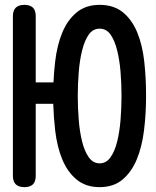

<svg xmlns="http://www.w3.org/2000/svg" viewBox="-20 -760 640 790"><path d="M127 -694V-421H200Q202 -465 207 -507Q215 -575 236.5 -626.5Q258 -678 295.5 -709Q333 -740 390 -740Q448 -740 485.5 -709.5Q523 -679 544.5 -627Q566 -575 573.5 -507.5Q581 -440 581 -365Q581 -291 572.5 -223Q564 -155 542.5 -103.5Q521 -52 484 -21Q447 10 390 10Q333 10 295.5 -21Q258 -52 236.5 -103.5Q215 -155 207 -223Q201 -276 199 -333H127V-36Q127 -13 115.5 -1.5Q104 10 80.5 10Q57 10 45 -1.5Q33 -13 33 -37V-693Q33 -717 45 -728.5Q57 -740 80 -740Q104 -740 115.5 -728.5Q127 -717 127 -694ZM390 -88Q417 -88 434.5 -112.5Q452 -137 462 -177Q472 -217 476 -266.5Q480 -316 480 -365Q480 -415 476 -464Q472 -513 462 -553Q452 -593 435 -617.5Q418 -642 390 -642Q362 -642 345 -617.5Q328 -593 318 -553Q308 -513 304 -463.5Q300 -414 300 -365Q300 -316 304 -266.5Q308 -217 318 -177Q328 -137 345.5 -112.5Q363 -88 390 -88Z"/></svg>

Font: Maple Mono Medium
Style: Regular
Weight: 500
Monospace: yes
Designer: subframe7536
Version: Version 7.000